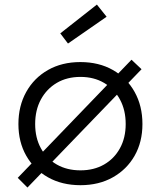

<svg xmlns="http://www.w3.org/2000/svg" viewBox="-20 -820 713 860"><path d="M569 -552.5 614 -510 103 20 59.5 -23.5ZM340.5 9.5Q257.5 9.5 195 -25.8Q132.5 -61 97.5 -122.5Q62.5 -184 62.5 -264.5Q62.5 -345.5 97.5 -408.2Q132.5 -471 195 -506.5Q257.5 -542 340 -542Q423 -542 485.5 -506.5Q548 -471 583 -408.2Q618 -345.5 618 -264.5Q618 -184 583 -122.5Q548 -61 485.5 -25.8Q423 9.5 340.5 9.5ZM340.5 -57Q400.5 -57 446 -83Q491.5 -109 517.2 -155.8Q543 -202.5 543 -264.5Q543 -327 517.2 -374.5Q491.5 -422 446 -448.8Q400.5 -475.5 340.5 -475.5Q280 -475.5 234.5 -448.8Q189 -422 163.2 -374.5Q137.5 -327 137.5 -264.5Q137.5 -202.5 163.2 -155.8Q189 -109 234.5 -83Q280 -57 340.5 -57ZM414 -799.5 457.5 -745 284.5 -625 250 -670.5Z"/></svg>

Font: Hepta Slab ExtraLight
Style: Regular
Weight: 400
Version: Version 1.102